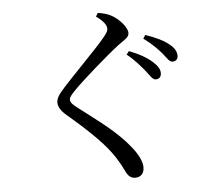

<svg xmlns="http://www.w3.org/2000/svg" viewBox="-58 -864 1115 994"><g transform="rotate(-5 500.0 -366.5)"><path d="M708 -477C728 -452 739 -431 755 -431C773 -431 784 -442 784 -461C784 -481 774 -498 750 -520C723 -545 682 -569 629 -589L616 -572C659 -537 687 -503 708 -477ZM802 -561C823 -535 833 -515 850 -515C867 -515 878 -526 878 -543C878 -566 866 -586 840 -606C815 -627 775 -646 721 -665L709 -647C755 -613 780 -586 802 -561ZM475 -782C512 -755 528 -734 528 -715C528 -703 522 -693 506 -673C462 -618 315 -472 264 -412C247 -392 237 -374 237 -356C237 -335 250 -313 275 -291C395 -189 469 -116 514 -47C541 -5 551 19 562 40C571 55 585 67 605 67C637 67 652 45 652 17C652 -14 633 -51 603 -89C533 -178 439 -243 338 -321C316 -338 303 -350 303 -364C303 -376 310 -387 339 -416C380 -458 509 -572 578 -625C615 -652 635 -660 635 -684C635 -711 596 -758 554 -780C533 -791 512 -796 486 -800Z"/></g></svg>

Font: Noto Serif KR Medium
Style: Regular
Weight: 500
Designer: Ryoko NISHIZUKA 西塚涼子 (kana & ideographs); Frank Grießhammer (Latin, Greek & Cyrillic); Wenlong ZHANG 张文龙 (bopomofo); San
Foundry: Adobe
Version: Version 2.001;hotconv 1.1.0;makeotfexe 2.6.0